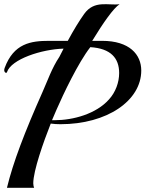

<svg xmlns="http://www.w3.org/2000/svg" viewBox="-74 -743 691 912"><path d="M494 -723C441 -716 374 -744 326 -677C303 -645 276 -601 248 -549H206C190 -549 174 -549 159 -549C73 -549 -9 -537 -52 -420C-53 -416 -54 -413 -54 -410C-54 -402 -49 -397 -45 -397C-43 -397 -42 -398 -41 -400C-21 -462 124 -509 228 -512L208 -473C172 -419 153 -362 128 -306C43 -115 -12 29 -41 149H88C86 144 84 137 84 128C84 68 133 -70 167 -156C182 -154 197 -153 213 -153C435 -153 597 -265 597 -408C597 -484 541 -549 411 -549H364C417 -636 465 -704 494 -723ZM444 -271C383 -202 274 -172 185 -172C181 -172 177 -172 173 -172L194 -221C227 -297 298 -446 355 -519C452 -513 492 -467 492 -396C492 -352 475 -305 444 -271Z"/></svg>

Font: Playball
Style: Regular
Weight: 400
Designer: Robert E. Leuschke
Foundry: Robert E. Leuschke
Version: Version 1.001